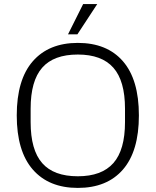

<svg xmlns="http://www.w3.org/2000/svg" viewBox="-20 -910 762 940"><path d="M361 10Q219 10 140.5 -80Q62 -170 62 -345Q62 -520 140.5 -610Q219 -700 361 -700Q504 -700 582 -610Q660 -520 660 -345Q660 -170 582 -80Q504 10 361 10ZM361 -47Q478 -47 535 -111.5Q592 -176 592 -312V-378Q592 -514 535 -578.5Q478 -643 361 -643Q243 -643 186.5 -578.5Q130 -514 130 -378V-312Q130 -176 186.5 -111.5Q243 -47 361 -47ZM313 -742 387 -890H456L359 -742Z"/></svg>

Font: Mozilla Text ExtraLight
Style: Regular
Weight: 200
Designer: Studio DRAMA
Foundry: Studio DRAMA
Version: Version 1.000